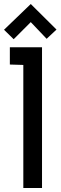

<svg xmlns="http://www.w3.org/2000/svg" viewBox="-29 -935 301 955"><path d="M252 -788 124 -915 -9 -787 39 -740 124 -825 203 -742ZM20 -614 87 -612V0H180V-700H20Z"/></svg>

Font: Advent Pro SemiBold
Style: Regular
Weight: 600
Designer: VivaRado, Andreas Kalpakidis
Foundry: VivaRado, Andreas Kalpakidis
Version: Version 3.000